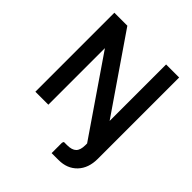

<svg xmlns="http://www.w3.org/2000/svg" viewBox="-241 -851 1203 1203"><g transform="rotate(45 360.5 -250.0)"><path d="M417.3 200V107.3L422.3 96.3H450.7Q493.3 96.3 512.5 77.3Q531.7 58.3 531.7 14.7V-109H647.3V20.7Q647.3 103.3 601 151.7Q554.7 200 478.3 200ZM531.7 0 73.3 -669V-700H188.3L647.3 -31V0ZM73.3 0V-700H188.3V0ZM531.7 0V-700H647.3V0Z"/></g></svg>

Font: Fustat
Style: Regular
Weight: 400
Designer: Mohamed Gaber, Khaled Hosny, Laura Garcia Mut
Foundry: Kief Type Foundry, Alif Type Foundry, Hard Type Foundry
Version: Version 1.007